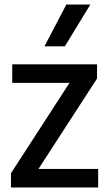

<svg xmlns="http://www.w3.org/2000/svg" viewBox="-20 -828 478 848"><path d="M150 -82H413.5V0H28.5V-63L287 -462H34V-544H408.5V-481ZM176.5 -623.5 273 -808H379L266.5 -623.5Z"/></svg>

Font: Encode Sans Semi Condensed Medium
Style: Regular
Weight: 500
Width: 4
Designer: Multiple Designers
Foundry: Impallari Type
Version: Version 2.000